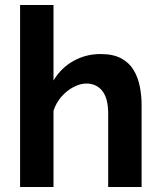

<svg xmlns="http://www.w3.org/2000/svg" viewBox="-20 -750 644 770"><path d="M547.9 0H413.9V-293.8Q413.9 -355.3 390.4 -385.2Q366.8 -415 326 -415Q301.9 -415 275.1 -401.1Q248.3 -387.1 226.8 -362.7Q205.3 -338.3 194.6 -306V0H60.6V-730H194.6V-427.1Q224.3 -477.3 274.2 -505.3Q324.1 -533.3 382.9 -533.3Q434 -533.3 466.1 -515.9Q498.3 -498.5 516 -468.9Q533.6 -439.4 540.8 -402.8Q547.9 -366.2 547.9 -327.3Z"/></svg>

Font: Raleway Thin
Style: Regular
Weight: 100
Designer: Matt McInerney, Pablo Impallari, Rodrigo Fuenzalida
Foundry: Matt McInerney, Pablo Impallari, Rodrigo Fuenzalida
Version: Version 4.026